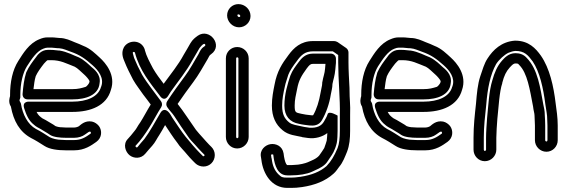

<svg xmlns="http://www.w3.org/2000/svg" viewBox="-20 -734 2760 935"><path d="M265 -488C257 -488 245 -491 229 -491H212C180 -491 161 -464 155 -455C139 -434 121 -411 108 -382C108 -381 107 -380 107 -379C97 -347 93 -313 90 -277C89 -266 95 -250 115 -250H333C399 -250 460 -271 465 -329C473 -373 434 -400 425 -408C411 -421 391 -441 365 -454C364 -454 364 -455 363 -455C338 -464 308 -482 269 -488ZM344 -409C358 -402 374 -385 391 -370C399 -363 414 -346 416 -339C416 -337 415 -335 415 -333C415 -329 402 -312 397 -311C377 -305 361 -300 333 -300H143C146 -323 148 -344 154 -363C163 -383 177 -402 194 -424C201 -432 209 -440 212 -441H229C276 -441 302 -425 344 -409ZM280 -53C258 -53 235 -59 222 -66C200 -80 179 -94 155 -106C115 -128 90 -177 82 -229C81 -235 75 -240 75 -245C75 -250 79 -255 79 -260V-271C79 -328 91 -379 111 -411C135 -448 159 -485 191 -497C199 -500 205 -502 212 -502H231C239 -502 254 -499 269 -499C291 -497 304 -489 325 -482C369 -467 395 -448 431 -416C459 -391 488 -354 473 -313C473 -312 472 -311 472 -311C459 -262 402 -239 333 -239H122C122 -239 86 -242 98 -206C107 -179 118 -147 146 -126C151 -122 155 -118 161 -115L179 -105C187 -100 203 -90 212 -85L224 -77C241 -66 274 -63 300 -63H342C361 -63 381 -69 394 -79C411 -91 414 -94 419 -93C423 -92 424 -85 421 -83C397 -66 376 -52 342 -52H300C297 -52 288 -53 280 -53ZM283 -114C271 -114 260 -116 250 -120L240 -127C229 -134 213 -143 203 -149L186 -158C174 -167 166 -173 158 -189H333C423 -189 499 -220 520 -296C545 -368 495 -427 465 -454C446 -471 420 -498 385 -511C374 -516 359 -523 342 -529C325 -536 299 -549 270 -549C260 -549 248 -552 231 -552H212C198 -552 186 -549 172 -543C121 -523 92 -473 69 -437C41 -393 29 -335 29 -271V-266C28 -262 25 -252 25 -245C25 -235 26 -226 33 -215C46 -144 76 -92 131 -62C153 -51 175 -37 197 -23C222 -7 261 -2 300 -2H342C392 -2 425 -26 449 -43C477 -63 478 -98 462 -120C454 -130 442 -139 428 -142C393 -149 371 -124 365 -120C363 -118 352 -113 342 -113H300C297 -113 289 -114 283 -114Z M976 22C976 25 973 27 970 27C968 27 969 27 967 25L955 13C931 -11 907 -40 884 -68C863 -94 841 -129 819 -161C813 -171 808 -181 801 -188C800 -189 779 -214 761 -184C735 -140 710 -93 683 -57C669 -42 661 -31 650 -18C645 -12 638 -21 640 -24C666 -51 687 -82 705 -110C725 -141 746 -183 765 -212C771 -221 770 -233 764 -241C734 -283 696 -329 672 -370C657 -398 643 -427 633 -452C627 -474 626 -476 627 -479C629 -483 636 -481 637 -478C660 -390 712 -329 759 -267C759 -267 779 -234 800 -269L812 -288C847 -338 887 -385 919 -444C931 -465 940 -480 951 -499C951 -499 971 -527 978 -519C984 -512 975 -508 971 -505C958 -496 952 -481 947 -471C927 -437 903 -393 881 -364C853 -326 821 -282 794 -241C788 -232 789 -220 794 -213C808 -192 818 -185 829 -168C848 -138 873 -101 893 -73C904 -55 921 -39 930 -29C942 -16 947 -9 962 6L974 18C976 20 976 20 976 22ZM1026 21C1026 6 1020 -8 1010 -18L998 -30C985 -43 981 -49 968 -63C956 -76 941 -93 934 -102C906 -141 874 -192 845 -228C868 -262 897 -302 921 -334C946 -367 971 -412 991 -446C1000 -462 999 -464 1008 -470C1069 -513 1000 -600 943 -560C932 -552 918 -542 907 -523C897 -504 888 -491 875 -468C847 -416 813 -376 777 -326C758 -351 740 -375 725 -401C709 -432 693 -460 685 -491V-493C668 -543 604 -541 583 -503C567 -473 583 -443 586 -435C598 -404 613 -375 628 -346C646 -315 659 -301 677 -274C692 -254 702 -242 714 -225C696 -196 678 -161 663 -138C649 -119 645 -107 635 -96C622 -80 613 -68 603 -58C577 -32 591 6 611 22C631 38 666 41 688 14C698 1 710 -11 721 -24C737 -42 743 -58 756 -77C765 -91 774 -107 784 -125C802 -98 822 -66 844 -38C850 -29 857 -19 867 -9C886 11 897 27 919 49L931 61C941 71 956 77 971 77C1002 77 1026 52 1026 21Z M1130 -450C1130 -452 1132 -455 1135 -455C1138 -455 1141 -452 1141 -450V-67C1141 -64 1138 -61 1135 -61C1132 -61 1130 -64 1130 -67ZM1080 -450V-67C1080 -37 1104 -11 1135 -11C1166 -11 1191 -37 1191 -67V-450C1191 -481 1165 -505 1135 -505C1105 -505 1080 -481 1080 -450ZM1136 -659C1136 -662 1137 -664 1141 -664C1146 -664 1150 -660 1150 -656C1150 -653 1148 -651 1144 -651C1140 -651 1136 -656 1136 -659ZM1144 -601C1174 -601 1200 -625 1200 -656C1200 -688 1173 -714 1141 -714C1111 -714 1086 -690 1086 -659C1086 -629 1112 -601 1144 -601Z M1591 -473H1504C1467 -473 1447 -449 1434 -431C1420 -412 1404 -392 1394 -366C1381 -326 1365 -276 1365 -220C1365 -169 1391 -139 1436 -131C1452 -127 1471 -125 1487 -123C1507 -121 1533 -122 1548 -149C1567 -182 1584 -228 1591 -274C1593 -287 1599 -306 1599 -325C1604 -351 1610 -363 1613 -396L1615 -418C1616 -425 1616 -428 1616 -433V-448C1616 -462 1605 -473 1591 -473ZM1565 -423 1563 -400C1561 -374 1555 -365 1549 -331V-327C1549 -316 1544 -302 1541 -282C1534 -241 1522 -202 1505 -173C1503 -172 1499 -172 1493 -173C1477 -174 1462 -177 1447 -180C1420 -186 1415 -185 1415 -220C1415 -249 1421 -271 1427 -301C1435 -344 1448 -365 1474 -401C1487 -418 1492 -423 1504 -423ZM1635 -174V-97C1635 -63 1632 -33 1624 -13C1608 25 1593 51 1570 75C1539 102 1497 119 1443 127C1430 129 1421 130 1418 130C1411 130 1405 131 1398 131H1379C1354 131 1351 129 1336 115C1317 96 1307 73 1303 38C1303 37 1302 37 1302 36L1300 22C1300 19 1299 19 1304 18C1310 17 1311 19 1311 21L1313 36C1318 66 1330 120 1379 120H1398C1435 120 1475 114 1500 102L1517 94C1536 86 1562 73 1575 52C1582 40 1594 26 1604 7C1609 -3 1616 -20 1620 -38C1623 -52 1624 -81 1624 -97V-171C1624 -171 1580 -198 1575 -177C1572 -166 1563 -152 1557 -141C1545 -121 1524 -110 1487 -112L1461 -116C1426 -124 1402 -126 1388 -138C1366 -156 1354 -176 1354 -220C1354 -252 1360 -281 1367 -312C1371 -333 1378 -348 1384 -370C1391 -389 1408 -414 1425 -436C1447 -467 1466 -484 1504 -484H1601L1627 -466V-430C1627 -347 1637 -250 1635 -174ZM1398 70H1379H1378C1371 63 1367 50 1363 28L1361 13C1355 -24 1322 -36 1297 -32C1272 -28 1243 -4 1251 32L1253 45C1261 112 1302 181 1379 181H1398C1417 181 1429 180 1451 177C1512 168 1564 148 1604 112C1616 102 1625 87 1632 78C1650 57 1660 29 1670 5C1682 -26 1685 -60 1685 -97V-174C1687 -230 1682 -243 1682 -303V-305C1680 -344 1677 -393 1677 -430V-479C1677 -486 1673 -495 1666 -500L1624 -529C1619 -532 1613 -534 1605 -534H1504C1444 -534 1410 -500 1385 -466C1354 -425 1329 -387 1317 -322C1311 -292 1304 -258 1304 -220C1304 -165 1323 -127 1356 -100C1385 -75 1421 -74 1450 -67C1450 -67 1451 -66 1452 -66L1480 -62C1515 -57 1551 -68 1574 -86C1574 -75 1572 -58 1571 -49C1569 -41 1564 -27 1559 -13C1553 -2 1544 9 1534 24C1526 33 1514 41 1497 48L1479 56C1468 61 1437 69 1414 69C1409 69 1405 70 1398 70Z M1975 -488C1967 -488 1955 -491 1939 -491H1922C1890 -491 1871 -464 1865 -455C1849 -434 1831 -411 1818 -382C1818 -381 1817 -380 1817 -379C1807 -347 1803 -313 1800 -277C1799 -266 1805 -250 1825 -250H2043C2109 -250 2170 -271 2175 -329C2183 -373 2144 -400 2135 -408C2121 -421 2101 -441 2075 -454C2074 -454 2074 -455 2073 -455C2048 -464 2018 -482 1979 -488ZM2054 -409C2068 -402 2084 -385 2101 -370C2109 -363 2124 -346 2126 -339C2126 -337 2125 -335 2125 -333C2125 -329 2112 -312 2107 -311C2087 -305 2071 -300 2043 -300H1853C1856 -323 1858 -344 1864 -363C1873 -383 1887 -402 1904 -424C1911 -432 1919 -440 1922 -441H1939C1986 -441 2012 -425 2054 -409ZM1990 -53C1968 -53 1945 -59 1932 -66C1910 -80 1889 -94 1865 -106C1825 -128 1800 -177 1792 -229C1791 -235 1785 -240 1785 -245C1785 -250 1789 -255 1789 -260V-271C1789 -328 1801 -379 1821 -411C1845 -448 1869 -485 1901 -497C1909 -500 1915 -502 1922 -502H1941C1949 -502 1964 -499 1979 -499C2001 -497 2014 -489 2035 -482C2079 -467 2105 -448 2141 -416C2169 -391 2198 -354 2183 -313C2183 -312 2182 -311 2182 -311C2169 -262 2112 -239 2043 -239H1832C1832 -239 1796 -242 1808 -206C1817 -179 1828 -147 1856 -126C1861 -122 1865 -118 1871 -115L1889 -105C1897 -100 1913 -90 1922 -85L1934 -77C1951 -66 1984 -63 2010 -63H2052C2071 -63 2091 -69 2104 -79C2121 -91 2124 -94 2129 -93C2133 -92 2134 -85 2131 -83C2107 -66 2086 -52 2052 -52H2010C2007 -52 1998 -53 1990 -53ZM1993 -114C1981 -114 1970 -116 1960 -120L1950 -127C1939 -134 1923 -143 1913 -149L1896 -158C1884 -167 1876 -173 1868 -189H2043C2133 -189 2209 -220 2230 -296C2255 -368 2205 -427 2175 -454C2156 -471 2130 -498 2095 -511C2084 -516 2069 -523 2052 -529C2035 -536 2009 -549 1980 -549C1970 -549 1958 -552 1941 -552H1922C1908 -552 1896 -549 1882 -543C1831 -523 1802 -473 1779 -437C1751 -393 1739 -335 1739 -271V-266C1738 -262 1735 -252 1735 -245C1735 -235 1736 -226 1743 -215C1756 -144 1786 -92 1841 -62C1863 -51 1885 -37 1907 -23C1932 -7 1971 -2 2010 -2H2052C2102 -2 2135 -26 2159 -43C2187 -63 2188 -98 2172 -120C2164 -130 2152 -139 2138 -142C2103 -149 2081 -124 2075 -120C2073 -118 2062 -113 2052 -113H2010C2007 -113 1999 -114 1993 -114Z M2646 -123V-51C2646 -48 2644 -45 2641 -45C2638 -45 2635 -48 2635 -51V-123C2635 -137 2634 -159 2633 -173C2633 -196 2629 -209 2626 -224C2611 -304 2600 -396 2545 -452C2530 -469 2511 -475 2490 -475C2456 -475 2436 -451 2425 -439C2401 -412 2388 -380 2378 -344C2361 -291 2358 -216 2352 -159C2350 -131 2347 -91 2347 -63V-5C2347 -2 2344 1 2341 1C2338 1 2336 -2 2336 -5V-63C2336 -119 2342 -168 2348 -225C2354 -304 2368 -372 2396 -422C2410 -444 2437 -468 2456 -477C2469 -482 2478 -485 2490 -486C2534 -486 2551 -466 2574 -435C2608 -385 2626 -305 2636 -224C2640 -193 2645 -179 2645 -150C2645 -140 2646 -131 2646 -123ZM2585 -123V-51C2585 -21 2610 5 2641 5C2672 5 2696 -21 2696 -51V-123C2696 -162 2690 -200 2686 -230C2676 -314 2657 -401 2614 -463C2589 -498 2555 -536 2489 -536H2487C2422 -531 2381 -491 2354 -449C2338 -425 2329 -392 2319 -363C2306 -324 2302 -278 2298 -229C2292 -174 2286 -122 2286 -63V-5C2286 25 2310 51 2341 51C2372 51 2397 25 2397 -5V-63C2397 -88 2400 -127 2402 -155C2408 -212 2412 -288 2426 -329V-331C2435 -366 2445 -386 2462 -405C2475 -419 2481 -425 2490 -425C2505 -425 2503 -423 2509 -417C2548 -378 2560 -299 2576 -215C2578 -195 2583 -183 2583 -172C2583 -160 2585 -137 2585 -123Z"/></svg>

Font: Blanket
Style: Outline
Weight: 400
Foundry: Cannot Into Space Fonts
Version: Version 0.9